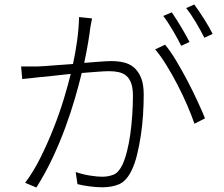

<svg xmlns="http://www.w3.org/2000/svg" viewBox="-20 -818 996 855"><path d="M890 -650Q874 -682 852 -719Q830 -756 809 -782L845 -798Q855 -785 866 -768.5Q877 -752 888.5 -734Q900 -716 910 -698.5Q920 -681 927 -667ZM787 -614Q780 -628 770.5 -645.5Q761 -663 750.5 -681Q740 -699 728.5 -716.5Q717 -734 707 -747L745 -763Q763 -737 785.5 -699.5Q808 -662 824 -631ZM390 -736Q388 -726 386 -715.5Q384 -705 382 -694Q381 -684 378.5 -667Q376 -650 372.5 -629Q369 -608 364.5 -584.5Q360 -561 355 -538Q393 -541 425.5 -543.5Q458 -546 476 -546Q505 -546 531 -540Q557 -534 576.5 -517.5Q596 -501 608 -472Q620 -443 620 -397Q620 -354 617 -307Q614 -260 607 -214Q600 -168 590 -127.5Q580 -87 565 -57Q542 -11 510 2.5Q478 16 436 16Q410 16 379 12Q348 8 325 2L317 -52Q349 -41 381.5 -36Q414 -31 435 -31Q462 -31 485 -40Q508 -49 525 -84Q537 -110 546 -146Q555 -182 560.5 -222.5Q566 -263 569 -306.5Q572 -350 572 -390Q572 -425 564.5 -446.5Q557 -468 543 -480Q529 -492 509.5 -496.5Q490 -501 467 -501Q447 -501 414.5 -498.5Q382 -496 344 -493Q332 -443 314 -381Q296 -319 271.5 -252Q247 -185 215 -116.5Q183 -48 142 17L92 -4Q129 -53 161 -117.5Q193 -182 219.5 -249.5Q246 -317 265 -380Q284 -443 295 -489Q251 -484 213 -480Q175 -476 153 -474Q139 -472 117.5 -470Q96 -468 79 -466L74 -522H148Q173 -523 215.5 -526.5Q258 -530 305 -533Q316 -583 323.5 -637.5Q331 -692 332 -742ZM715 -619Q738 -592 763.5 -549.5Q789 -507 813.5 -460.5Q838 -414 859 -368.5Q880 -323 893 -291L846 -267Q834 -302 814.5 -347.5Q795 -393 771 -439.5Q747 -486 721 -528Q695 -570 671 -598Z"/></svg>

Font: Kinto Sans Light
Style: Regular
Weight: 300
Designer: Authors: Ryoko NISHIZUKA  (kana & ideographs); Paul D. Hunt (Latin, Greek & Cyrillic); Wenlong ZHANG  (bopomofo); Sandol
Foundry: Adobe Systems Incorporated, ookami Inc.
Version: Version 0.001